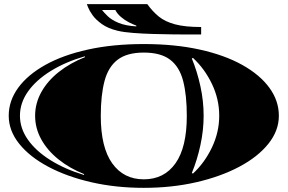

<svg xmlns="http://www.w3.org/2000/svg" viewBox="-20 -882 1385 924"><path d="M672 22Q537 22 419.5 -5Q302 -32 212.5 -79.5Q123 -127 72.5 -190Q22 -253 22 -325Q22 -397 67.5 -459.5Q113 -522 198 -569.5Q283 -617 403 -643.5Q523 -670 672 -670Q821 -670 941 -643.5Q1061 -617 1146 -569.5Q1231 -522 1276.5 -459.5Q1322 -397 1322 -325Q1322 -253 1271.5 -190Q1221 -127 1131.5 -79.5Q1042 -32 924.5 -5Q807 22 672 22ZM672 -19Q770 -19 824.5 -96Q879 -173 879 -324Q879 -424 861.5 -492Q844 -560 799 -594.5Q754 -629 672 -629Q591 -629 546 -594.5Q501 -560 483 -492Q465 -424 465 -324Q465 -173 520 -96Q575 -19 672 -19ZM384 -40 385 -44Q315 -72 261.5 -115Q208 -158 178.5 -211.5Q149 -265 149 -325Q149 -385 179 -439Q209 -493 263.5 -536Q318 -579 389 -607L388 -611Q295 -584 224.5 -540.5Q154 -497 115 -442Q76 -387 76 -325Q76 -264 114.5 -209.5Q153 -155 222.5 -111.5Q292 -68 384 -40ZM909 -47Q965 -99 1000 -172.5Q1035 -246 1035 -325Q1035 -405 1000 -478Q965 -551 909 -603L903 -601Q929 -538 944.5 -467Q960 -396 960 -325Q960 -255 944.5 -183.5Q929 -112 903 -49ZM894 -716Q861 -716 814 -716.5Q767 -717 716.5 -718.5Q666 -720 620.5 -723.5Q575 -727 546 -734Q500 -745 470.5 -766Q441 -787 425.5 -809Q410 -831 404 -846.5Q398 -862 398 -862H689Q714 -827 744 -802.5Q774 -778 822 -765Q870 -752 948 -752V-716ZM636 -755V-759Q621 -764 600.5 -774.5Q580 -785 562 -800.5Q544 -816 535 -834H471Q480 -822 498.5 -804Q517 -786 550.5 -772Q584 -758 636 -755Z"/></svg>

Font: Diplomata SC
Style: Regular
Weight: 400
Designer: Eduardo Rodriguez Tunni
Foundry: Eduardo Rodriguez Tunni
Version: Version 1.002; ttfautohint (v1.8.4.7-5d5b);gftools[0.9.23]